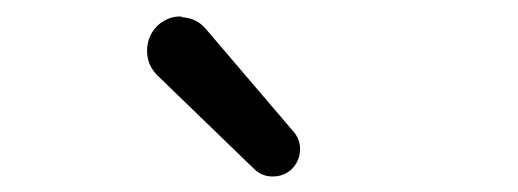

<svg xmlns="http://www.w3.org/2000/svg" viewBox="-20 -874 645 239"><path d="M342.8 -663.1Q333 -654.3 319.3 -654.3Q305.7 -654.3 295.9 -664.1L175.8 -780.3Q163.1 -793 163.1 -810.5Q163.1 -829.1 175.8 -841.8Q188.5 -853.5 204.1 -853.5Q206.1 -853.5 207 -852.5Q224.6 -851.6 236.3 -837.9L344.7 -710.9Q353.5 -701.2 353.5 -688.5Q353.5 -673.8 342.8 -663.1Z"/></svg>

Font: Gen Jyuu GothicX Regular
Style: Regular
Weight: 400
Designer: [Source Han Sans]
Ryoko NISHIZUKA  (kana & ideographs); Paul D. Hunt (Latin, Greek & Cyrillic); Wenlong ZHANG  (bopomofo
Version: Version 1.002.20150607